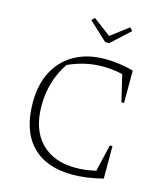

<svg xmlns="http://www.w3.org/2000/svg" viewBox="-125 -955 914 1057"><g transform="rotate(15 331.5 -426.0)"><path d="M387 7Q236 7 155 -77.5Q74 -162 74 -321Q74 -425 113.5 -499.5Q153 -574 226 -614.5Q299 -655 400 -655Q437 -655 477.5 -649.5Q518 -644 560 -633V-448H545L509 -599Q452 -612 397 -612Q295 -612 200 -568Q125 -458 125 -317Q125 -181 196.5 -107.5Q268 -34 394 -34Q448 -34 509 -48L545 -202H560V-17Q464 7 387 7ZM373 -745 268 -842 284 -859 385 -783 485 -859 501 -842 396 -745Z"/></g></svg>

Font: Piazzolla SC ExtraLight
Style: Regular
Weight: 200
Designer: Juan Pablo del Peral
Foundry: Huerta Tipografica
Version: Version 1.330